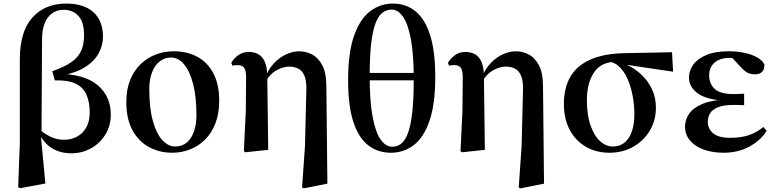

<svg xmlns="http://www.w3.org/2000/svg" viewBox="-20 -839 4345 1075"><path d="M81.8 208.4 91 -37.8V-507.3Q91 -662.6 161.5 -740.8Q232 -819 350 -819Q450.5 -819 503.5 -770.3Q556.6 -721.6 556.6 -633.4Q556.6 -583.7 530.9 -537.9Q505.2 -492.2 449.2 -459Q393.2 -425.8 300.8 -413V-426Q451 -425.4 525.6 -363Q600.3 -300.6 600.3 -197.9Q600.3 -134.9 569.9 -85.6Q539.5 -36.4 489.5 -8.6Q439.5 19.3 380.1 19.3Q317.7 19.3 271.7 -8.7Q225.7 -36.6 193 -100.4H190.3L200.7 -114.1Q232 -88.1 265.5 -72.3Q298.9 -56.5 337 -56.5Q401.8 -56.5 442 -97.2Q482.2 -137.9 482.2 -209.4Q482.2 -268.6 463.9 -309.5Q445.5 -350.5 402.8 -370.9Q360.1 -391.4 286.9 -388.7L273.1 -440.3Q340.5 -464.2 379.3 -491Q418 -517.9 434.3 -554.3Q450.6 -590.7 450.6 -641Q450.6 -715.2 419.4 -749.6Q388.1 -784.1 336.4 -784.1Q282.8 -784.1 249.8 -743.3Q216.9 -702.5 215.4 -620.3L212.5 -95.2L208.3 -85L234 188.3L92.4 214.7Z M943.2 16.2Q873.5 16.2 815.1 -15.1Q756.6 -46.4 721.9 -109.5Q687.2 -172.7 687.2 -267.9Q687.2 -337.8 708.5 -390.7Q729.7 -443.6 766.8 -479.3Q803.8 -515 851.5 -533.5Q899.2 -551.9 952.6 -551.9Q1027.8 -551.9 1085.3 -520.8Q1142.7 -489.7 1175 -428Q1207.3 -366.2 1207.3 -274.3Q1207.3 -202.9 1186.1 -148.4Q1164.8 -94 1127.9 -57.2Q1091 -20.5 1043.4 -2.1Q995.8 16.2 943.2 16.2ZM960.4 -18.7Q999.5 -18.7 1025.8 -41Q1052.1 -63.3 1066 -103.1Q1079.9 -142.8 1079.9 -193.3Q1079.9 -296.1 1061.3 -368.4Q1042.8 -440.6 1010.6 -478.8Q978.5 -517 937.1 -517Q901.5 -517 873.9 -495.1Q846.3 -473.2 831.1 -433.5Q815.9 -393.7 815.9 -341.7Q815.9 -231.8 836.3 -160.1Q856.6 -88.3 889.8 -53.5Q923 -18.7 960.4 -18.7Z M1345.4 7.1 1356.3 -218.7 1357.9 -404.9Q1357.9 -445.6 1346.7 -460.1Q1335.6 -474.5 1310.5 -474.5Q1303.2 -474.5 1296.3 -474Q1289.4 -473.5 1281.2 -471.5L1274.9 -487.3Q1289 -511.7 1313.9 -529.9Q1338.8 -548.2 1373.5 -548.2Q1404 -548.2 1426.9 -535.2Q1449.7 -522.3 1462.7 -492.8Q1475.7 -463.3 1476.5 -411.7V-407.7L1481.7 0L1353.7 13.6ZM1671.4 209.7 1687.4 -18.9 1695.2 -332.9Q1696.9 -384.8 1684.9 -413.9Q1673 -442.9 1650.5 -454.5Q1628 -466.1 1598.6 -466.1Q1566 -466.1 1529.5 -446.4Q1492.9 -426.7 1468.6 -384.4L1457.8 -393.2H1460.6Q1479.9 -448.5 1512.7 -483.7Q1545.6 -518.8 1583.6 -535.4Q1621.7 -551.9 1655.6 -551.9Q1691.4 -551.9 1726.2 -534.6Q1761 -517.2 1784.2 -474Q1807.3 -430.9 1807.3 -352.9L1813 189.3L1680.4 215.7Z M2168.8 16.2Q2095.1 16.2 2041.3 -25.7Q1987.4 -67.6 1958.2 -157.1Q1929.1 -246.6 1929.1 -389.2Q1929.1 -543.8 1962.2 -638.4Q1995.4 -732.9 2052.3 -775.9Q2109.2 -819 2179.4 -819Q2253.4 -819 2306.5 -775.7Q2359.6 -732.3 2388.3 -642Q2417 -551.6 2417 -408.7Q2417 -256.5 2384.9 -163Q2352.9 -69.6 2296.8 -26.7Q2240.7 16.2 2168.8 16.2ZM2176.2 -17.5Q2203.7 -17.5 2225.6 -34Q2247.5 -50.5 2263.4 -91.9Q2279.3 -133.4 2287.9 -207.5Q2296.5 -281.7 2296.5 -396.8Q2296.5 -534.9 2280.4 -620.3Q2264.2 -705.8 2236.3 -745.6Q2208.3 -785.3 2172.8 -785.3Q2145.4 -785.3 2122.6 -769Q2099.8 -752.7 2083.5 -711.4Q2067.3 -670.2 2058.5 -597.7Q2049.8 -525.2 2049.8 -412.2Q2049.8 -269.8 2066.6 -183Q2083.3 -96.2 2111.7 -56.8Q2140 -17.5 2176.2 -17.5ZM1974.6 -389.2V-430.7H2375.2V-389.2Z M2558.4 7.1 2569.3 -218.7 2570.9 -404.9Q2570.9 -445.6 2559.7 -460.1Q2548.6 -474.5 2523.5 -474.5Q2516.2 -474.5 2509.3 -474Q2502.4 -473.5 2494.2 -471.5L2487.9 -487.3Q2502 -511.7 2526.9 -529.9Q2551.8 -548.2 2586.5 -548.2Q2617 -548.2 2639.9 -535.2Q2662.7 -522.3 2675.7 -492.8Q2688.7 -463.3 2689.5 -411.7V-407.7L2694.7 0L2566.7 13.6ZM2884.4 209.7 2900.4 -18.9 2908.2 -332.9Q2909.9 -384.8 2897.9 -413.9Q2886 -442.9 2863.5 -454.5Q2841 -466.1 2811.6 -466.1Q2779 -466.1 2742.5 -446.4Q2705.9 -426.7 2681.6 -384.4L2670.8 -393.2H2673.6Q2692.9 -448.5 2725.7 -483.7Q2758.6 -518.8 2796.6 -535.4Q2834.7 -551.9 2868.6 -551.9Q2904.4 -551.9 2939.2 -534.6Q2974 -517.2 2997.2 -474Q3020.3 -430.9 3020.3 -352.9L3026 189.3L2893.4 215.7Z M3391.5 16.2Q3319.9 16.2 3262.1 -16.3Q3204.3 -48.7 3170.8 -110.2Q3137.2 -171.8 3137.2 -257.1Q3137.2 -344.6 3172.4 -407.2Q3207.5 -469.7 3283 -504.3Q3358.4 -538.9 3479.5 -541.4L3742.6 -546.6L3748.7 -437.5L3460.8 -480.3L3433.9 -493.5Q3346.8 -494 3306.4 -434.2Q3265.9 -374.4 3265.9 -277.8Q3265.9 -194.4 3286.4 -136.5Q3306.8 -78.6 3340 -48.6Q3373.1 -18.7 3411.2 -18.7Q3468.3 -18.7 3500 -66.6Q3531.7 -114.5 3531.7 -199.6Q3531.7 -251.2 3522.1 -302.6Q3512.6 -354.1 3493.8 -396.8Q3475 -439.5 3446.4 -466.3Q3417.8 -493.2 3380.2 -495.5L3401.9 -504.5Q3447.2 -496.4 3491.6 -475.4Q3536 -454.4 3572.1 -420.2Q3608.3 -385.9 3630.4 -339.8Q3652.4 -293.6 3652.4 -235.7Q3652.4 -165.4 3618.5 -108.2Q3584.5 -51.1 3525.8 -17.5Q3467.1 16.2 3391.5 16.2Z M4031.9 16.2Q3970.5 16.2 3921.4 -1.2Q3872.4 -18.5 3843.9 -51.5Q3815.4 -84.5 3815.4 -130.8Q3815.4 -168.4 3838 -201.7Q3860.6 -235 3912.8 -257.1Q3965 -279.1 4053.4 -283.1V-274.3Q3938.6 -278.8 3888.1 -315.2Q3837.6 -351.5 3837.6 -404.7Q3837.6 -443.9 3861.9 -477.5Q3886.2 -511 3935.6 -531.5Q3985.1 -551.9 4060 -551.9Q4104 -551.9 4144.7 -543.9Q4185.5 -535.8 4215.9 -519.6Q4246.3 -503.3 4259.7 -479.2Q4261.2 -452.9 4247.8 -437.9Q4234.4 -422.9 4209.1 -422.9Q4187.6 -422.9 4169.6 -429.9Q4151.7 -436.8 4125.2 -466.1L4062.2 -533.9L4123.5 -534.8L4145.7 -509.1Q4118.5 -511.9 4099.4 -513.3Q4080.2 -514.7 4062.4 -514.7Q4010.6 -514.7 3980.6 -488.3Q3950.6 -461.8 3950.6 -416.3Q3950.6 -370.3 3981.5 -341.3Q4012.5 -312.4 4085.1 -312.4Q4099.8 -312.4 4113.7 -312.9Q4127.7 -313.4 4146.4 -314.4V-249.8Q4123.3 -251.6 4111.5 -251.6Q4099.7 -251.6 4090.3 -251.6Q4033.7 -251.6 4001.6 -239.1Q3969.6 -226.7 3956.3 -205.6Q3943.1 -184.5 3943.1 -156.2Q3943.1 -117.7 3973.4 -92.5Q4003.7 -67.3 4069.1 -67.3Q4129.3 -67.3 4173 -82.4Q4216.6 -97.5 4254.2 -127.9L4272.3 -106.5Q4239.7 -53.4 4176.5 -18.6Q4113.3 16.2 4031.9 16.2Z"/></svg>

Font: Noto Serif SC ExtraLight
Style: Regular
Weight: 200
Designer: Ryoko NISHIZUKA 西塚涼子 (kana & ideographs); Frank Grießhammer (Latin, Greek & Cyrillic); Wenlong ZHANG 张文龙 (bopomofo); San
Foundry: Adobe
Version: Version 2.002-H1;hotconv 1.1.0;makeotfexe 2.6.0